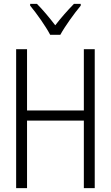

<svg xmlns="http://www.w3.org/2000/svg" viewBox="-20 -967 570 987"><path d="M238 -788H290C314 -832 361 -897 395 -938V-947H360C325 -911 295 -877 264 -837C235 -875 200 -917 170 -947H135V-938C169 -897 215 -832 238 -788ZM63 0H119V-347H411V0H467V-714H411V-399H119V-714H63Z"/></svg>

Font: Noto Sans Mono Condensed Light
Style: Regular
Weight: 300
Width: 3
Designer: Monotype Design Team
Foundry: Monotype Imaging Inc.
Version: Version 2.014